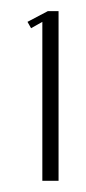

<svg xmlns="http://www.w3.org/2000/svg" viewBox="-20 -719 153 341"><path d="M55.2 -397.9V-680.2L35.2 -668.9L28.8 -680.2L64.9 -699.2H84V-397.9Z"/></svg>

Font: Moniqa Narrow Heading
Style: Regular
Weight: 400
Width: 4
Designer: Rajesh Rajput
Foundry: Rajesh Rajput
Version: Version 1.000